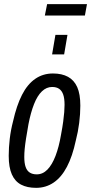

<svg xmlns="http://www.w3.org/2000/svg" viewBox="-20 -893 439 925"><path d="M154 12Q111 12 81.5 -3.5Q52 -19 37 -53Q22 -87 22 -142Q22 -182 27 -224.5Q32 -267 43 -309Q60 -385 86 -436Q112 -487 149.5 -513Q187 -539 235 -539Q278 -539 307.5 -523Q337 -507 352 -473.5Q367 -440 367 -384Q367 -344 361.5 -300.5Q356 -257 345 -215Q329 -140 302.5 -89.5Q276 -39 238.5 -13.5Q201 12 154 12ZM157 -53Q186 -53 208.5 -76Q231 -99 247.5 -142Q264 -185 274 -244Q281 -281 284.5 -307.5Q288 -334 289.5 -353Q291 -372 291 -388Q291 -419 284.5 -437.5Q278 -456 265 -465Q252 -474 231 -474Q204 -474 182 -453Q160 -432 144 -391.5Q128 -351 117 -294Q110 -255 105.5 -226Q101 -197 99 -176Q97 -155 97 -137Q97 -107 103.5 -88.5Q110 -70 123.5 -61.5Q137 -53 157 -53ZM231 -631 247 -725H305L289 -631ZM196 -818 207 -873H399L389 -818Z"/></svg>

Font: Archivo ExtraCondensed
Style: Italic
Weight: 400
Width: 2
Italic angle: -10°
Designer: Hector Gatti
Foundry: Omnibus-Type
Version: Version 2.001